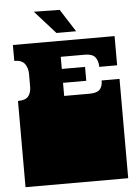

<svg xmlns="http://www.w3.org/2000/svg" viewBox="-59 -918 693 963"><g transform="rotate(-5 288.0 -436.5)"><path d="M30 0V-135Q30 -152 30 -156.5Q30 -161 30 -163Q30 -165 30 -171V-172Q30 -179 30 -180.5Q30 -182 30 -187.5Q30 -193 30 -209V-260Q30 -277 30 -281.5Q30 -286 30 -288Q30 -290 30 -296V-297Q30 -304 30 -306Q30 -308 30 -313Q30 -318 30 -334V-434Q68 -434 82.5 -452Q97 -470 97 -500V-564Q97 -594 82 -615Q67 -636 29 -636V-716H541V-569H451Q451 -599 436.5 -617.5Q422 -636 384 -636H263V-575H380V-505H263V-439H390Q428 -439 442.5 -454.5Q457 -470 457 -500H547V-334Q547 -318 547 -312.5Q547 -307 547 -305.5Q547 -304 547 -297V-296Q547 -290 547 -288Q547 -286 547 -281.5Q547 -277 547 -260V-209Q547 -193 547 -187.5Q547 -182 547 -180.5Q547 -179 547 -172V-171Q547 -165 547 -163Q547 -161 547 -156.5Q547 -152 547 -135V0ZM252 -757 148 -873 278 -871 351 -757Z"/></g></svg>

Font: Danfo
Style: Regular
Weight: 400
Designer: Seyi Olusanya, David Udoh, Eyiyemi Adegbite, Mirko Velimirović
Version: Version 1.000